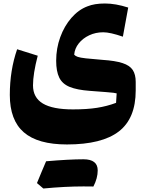

<svg xmlns="http://www.w3.org/2000/svg" viewBox="-20 -554 820 1088"><path d="M676.3 -346.2Q604 -371.1 564.9 -371.1Q522 -371.1 485.6 -354Q449.2 -336.9 426.3 -308.1Q403.3 -279.3 400.4 -244.1Q407.2 -236.3 420.7 -231.7Q434.1 -227.1 466.1 -223.4Q498 -219.7 560.5 -214.8Q633.3 -210 674.3 -196.5Q715.3 -183.1 732.2 -157.5Q749 -131.8 749 -89.8V-41.5Q749 117.2 653.3 190.9Q557.6 264.6 359.4 264.6Q194.3 264.6 115 195.8Q35.6 127 35.6 -16.1Q35.6 -155.3 77.1 -274.9L193.8 -238.3Q167 -135.3 167 -70.3Q167 -1 222.7 32.5Q278.3 65.9 393.1 65.9Q473.1 65.9 530 56.9Q586.9 47.9 637.7 28.8L641.1 -24.9Q634.8 -26.9 622.6 -28.3Q610.4 -29.8 580.1 -32.2Q549.8 -34.7 489.3 -39.1Q416.5 -44.4 374.8 -61.5Q333 -78.6 315.7 -114.3Q298.3 -149.9 298.3 -210Q298.3 -279.8 321.3 -343Q344.2 -406.2 384.5 -452.6Q424.8 -499 475.6 -518.1Q515.1 -534.2 574.7 -534.2Q634.8 -534.2 706.5 -511.2ZM453.1 502.4Q349.6 502.4 225.6 514.2L189.5 483.4Q202.6 451.7 215.3 420.9Q228 390.1 241.2 359.9Q372.1 348.6 452.9 348.6Q533.7 348.6 533.7 411.6Q533.7 455.6 509.3 502.9Z"/></svg>

Font: Pinar ExtraBold
Style: Regular
Weight: 800
Designer: Amin Abedi
Version: Version 3.000